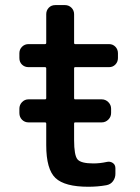

<svg xmlns="http://www.w3.org/2000/svg" viewBox="-20 -710 540 740"><path d="M89.8 -238.3Q75.2 -238.3 64.9 -248.5Q54.7 -258.8 54.7 -274.4V-291Q54.7 -305.7 64.9 -316.4Q75.2 -327.1 89.8 -327.1H153.3Q158.2 -327.1 158.2 -332V-446.3Q158.2 -451.2 153.3 -451.2H89.8Q75.2 -451.2 64.9 -460.9Q54.7 -470.7 54.7 -486.3V-504.9Q54.7 -519.5 64.9 -529.8Q75.2 -540 89.8 -540H153.3Q158.2 -540 158.2 -544.9V-655.3Q158.2 -669.9 168 -680.2Q177.7 -690.4 193.4 -690.4H230.5Q245.1 -690.4 255.4 -680.2Q265.6 -669.9 265.6 -655.3V-544.9Q265.6 -540 269.5 -540H400.4Q415 -540 424.8 -529.8Q434.6 -519.5 434.6 -504.9V-486.3Q434.6 -471.7 424.8 -461.4Q415 -451.2 400.4 -451.2H269.5Q265.6 -451.2 265.6 -446.3V-332Q265.6 -327.1 269.5 -327.1H372.1Q386.7 -327.1 397.5 -316.4Q408.2 -305.7 408.2 -291V-274.4Q408.2 -259.8 397.5 -249Q386.7 -238.3 372.1 -238.3H269.5Q265.6 -238.3 265.6 -233.4V-169.9Q265.6 -111.3 278.8 -95.7Q292 -80.1 339.8 -80.1Q365.2 -80.1 391.6 -85.9Q404.3 -88.9 414.6 -82Q424.8 -75.2 424.8 -61.5V-40Q424.8 -24.4 415.5 -11.7Q406.2 1 389.6 3.9Q356.4 9.8 320.3 9.8Q229.5 9.8 193.8 -23.9Q158.2 -57.6 158.2 -150.4V-233.4Q158.2 -238.3 153.3 -238.3Z"/></svg>

Font: Rounded-L Mgen+ 1m medium
Style: Regular
Weight: 500
Designer: [Source Han Sans]
Ryoko NISHIZUKA  (kana & ideographs); Paul D. Hunt (Latin, Greek & Cyrillic); Wenlong ZHANG  (bopomofo
Version: Version 1.059.20150602